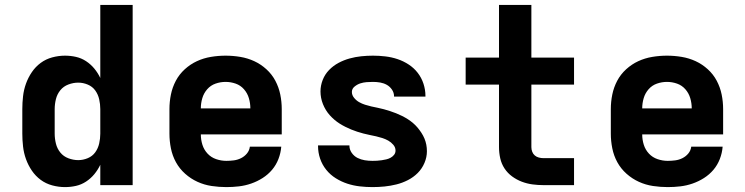

<svg xmlns="http://www.w3.org/2000/svg" viewBox="-20 -755 3040 783"><path d="M245 8Q219 8 193 1Q167 -6 146 -21.5Q125 -37 110 -59Q95 -81 86 -106Q77 -131 74 -157.5Q71 -184 71 -210V-310Q71 -336 74 -362.5Q77 -389 86 -414Q95 -439 110 -461Q125 -483 146 -498.5Q167 -514 193 -521Q219 -528 245 -528Q268 -528 290 -523Q312 -518 331 -505.5Q350 -493 364.5 -475.5Q379 -458 389 -437V-735H521V0H389V-83Q379 -62 364.5 -44.5Q350 -27 331 -14.5Q312 -2 290 3Q268 8 245 8ZM299 -102Q319 -102 338 -110Q357 -118 368.5 -134Q380 -150 384.5 -170Q389 -190 389 -210V-310Q389 -330 384.5 -350Q380 -370 368.5 -386Q357 -402 338 -410Q319 -418 299 -418Q279 -418 259 -410.5Q239 -403 226 -387Q213 -371 208 -350.5Q203 -330 203 -310V-210Q203 -190 208 -169.5Q213 -149 226 -133Q239 -117 259 -109.5Q279 -102 299 -102Z M903 8Q873 8 843 3.5Q813 -1 785.5 -13.5Q758 -26 735 -46.5Q712 -67 697.5 -93.5Q683 -120 677 -150Q671 -180 671 -210V-310Q671 -340 677 -369.5Q683 -399 697 -425.5Q711 -452 733.5 -472.5Q756 -493 783 -505.5Q810 -518 840 -523Q870 -528 900 -528Q930 -528 960 -523Q990 -518 1017 -505.5Q1044 -493 1066.5 -472.5Q1089 -452 1103 -425.5Q1117 -399 1123 -369.5Q1129 -340 1129 -310V-207H799Q799 -185 805.5 -164.5Q812 -144 826.5 -128.5Q841 -113 861.5 -106Q882 -99 903 -99Q918 -99 933.5 -101Q949 -103 963 -110Q977 -117 987 -129Q997 -141 999 -157H1127Q1125 -131 1115.5 -106.5Q1106 -82 1089.5 -62.5Q1073 -43 1051 -29Q1029 -15 1004.5 -6.5Q980 2 954.5 5Q929 8 903 8ZM799 -313H1001Q1001 -334 995 -354.5Q989 -375 975 -391Q961 -407 941 -414Q921 -421 900 -421Q879 -421 859 -414Q839 -407 825 -391Q811 -375 805 -354.5Q799 -334 799 -313Z M1499 8Q1473 8 1447 5Q1421 2 1396.5 -6Q1372 -14 1349.5 -28Q1327 -42 1310.5 -62.5Q1294 -83 1285.5 -108Q1277 -133 1277 -159Q1277 -159 1277 -160Q1277 -161 1277 -162H1405Q1405 -161 1405 -161Q1405 -161 1405 -161Q1405 -145 1414.5 -131.5Q1424 -118 1438 -111Q1452 -104 1467.5 -101.5Q1483 -99 1499 -99Q1508 -99 1517.5 -99.5Q1527 -100 1536.5 -101.5Q1546 -103 1555 -105Q1564 -107 1572.5 -111.5Q1581 -116 1587 -123.5Q1593 -131 1593 -141Q1593 -154 1584 -164.5Q1575 -175 1563.5 -181.5Q1552 -188 1539.5 -192Q1527 -196 1514 -199Q1501 -202 1488 -204.5Q1475 -207 1462 -210.5Q1449 -214 1436.5 -218Q1424 -222 1412 -227Q1400 -232 1388 -238Q1376 -244 1365 -251Q1354 -258 1344 -266.5Q1334 -275 1325 -285Q1316 -295 1309 -306.5Q1302 -318 1297 -330.5Q1292 -343 1289.5 -356Q1287 -369 1287 -382Q1287 -406 1296 -429Q1305 -452 1322 -469.5Q1339 -487 1360.5 -498.5Q1382 -510 1405.5 -516.5Q1429 -523 1453 -525.5Q1477 -528 1501 -528Q1526 -528 1551.5 -525Q1577 -522 1601 -514Q1625 -506 1646.5 -492Q1668 -478 1683.5 -458Q1699 -438 1707 -413.5Q1715 -389 1715 -364Q1715 -363 1715 -362.5Q1715 -362 1715 -361H1587Q1587 -361 1587 -361.5Q1587 -362 1587 -362Q1587 -377 1578.5 -389.5Q1570 -402 1557.5 -409Q1545 -416 1530.5 -418.5Q1516 -421 1501 -421Q1488 -421 1475 -420Q1462 -419 1449.5 -415Q1437 -411 1426 -402Q1415 -393 1415 -380Q1415 -367 1424 -356Q1433 -345 1444.5 -338.5Q1456 -332 1468.5 -328Q1481 -324 1494 -321Q1507 -318 1520 -315.5Q1533 -313 1545.5 -309.5Q1558 -306 1570.5 -302Q1583 -298 1595.5 -293Q1608 -288 1620 -282Q1632 -276 1643 -269Q1654 -262 1664 -253.5Q1674 -245 1682.5 -235Q1691 -225 1698.5 -213.5Q1706 -202 1711 -190Q1716 -178 1718.5 -165Q1721 -152 1721 -138Q1721 -114 1711 -90.5Q1701 -67 1683.5 -49.5Q1666 -32 1643.5 -20.5Q1621 -9 1597 -3Q1573 3 1548.5 5.5Q1524 8 1499 8Z M2197 0Q2174 0 2151.5 -3Q2129 -6 2108 -14Q2087 -22 2068.5 -35.5Q2050 -49 2037.5 -68Q2025 -87 2020 -109.5Q2015 -132 2015 -155V-410H1879V-520H2015V-735H2147V-520H2321V-410H2147V-155Q2147 -145 2150.5 -136Q2154 -127 2161 -121Q2168 -115 2177.5 -112.5Q2187 -110 2197 -110H2321V0Z M2703 8Q2673 8 2643 3.5Q2613 -1 2585.5 -13.5Q2558 -26 2535 -46.5Q2512 -67 2497.5 -93.5Q2483 -120 2477 -150Q2471 -180 2471 -210V-310Q2471 -340 2477 -369.5Q2483 -399 2497 -425.5Q2511 -452 2533.5 -472.5Q2556 -493 2583 -505.5Q2610 -518 2640 -523Q2670 -528 2700 -528Q2730 -528 2760 -523Q2790 -518 2817 -505.5Q2844 -493 2866.5 -472.5Q2889 -452 2903 -425.5Q2917 -399 2923 -369.5Q2929 -340 2929 -310V-207H2599Q2599 -185 2605.5 -164.5Q2612 -144 2626.5 -128.5Q2641 -113 2661.5 -106Q2682 -99 2703 -99Q2718 -99 2733.5 -101Q2749 -103 2763 -110Q2777 -117 2787 -129Q2797 -141 2799 -157H2927Q2925 -131 2915.5 -106.5Q2906 -82 2889.5 -62.5Q2873 -43 2851 -29Q2829 -15 2804.5 -6.5Q2780 2 2754.5 5Q2729 8 2703 8ZM2599 -313H2801Q2801 -334 2795 -354.5Q2789 -375 2775 -391Q2761 -407 2741 -414Q2721 -421 2700 -421Q2679 -421 2659 -414Q2639 -407 2625 -391Q2611 -375 2605 -354.5Q2599 -334 2599 -313Z"/></svg>

Font: Iosevka SS04 XBd Ex
Style: Regular
Weight: 800
Width: 7
Monospace: yes
Designer: Belleve Invis
Foundry: Belleve Invis
Version: Version 19.0.0; ttfautohint (v1.8.4)